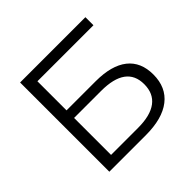

<svg xmlns="http://www.w3.org/2000/svg" viewBox="-169 -882 1065 1065"><g transform="rotate(-45 363.0 -350.0)"><path d="M118.3 0V-700H630.5V-636.8H191V-408.5H419.6Q543.5 -408.5 608.1 -357.5Q672.6 -306.6 672.6 -208.7Q672.6 -107.7 603.4 -53.8Q534.3 0 404.1 0ZM191 -59.2H403Q499.6 -59.2 549.2 -96.5Q598.7 -133.8 598.7 -206.4Q598.7 -349.2 403 -349.2H191Z"/></g></svg>

Font: Montserrat Thin
Style: Regular
Weight: 100
Designer: Julieta Ulanovsky
Foundry: Julieta Ulanovsky
Version: Version 9.000